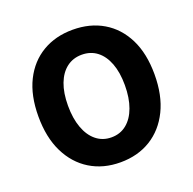

<svg xmlns="http://www.w3.org/2000/svg" viewBox="-121 -786 925 920"><g transform="rotate(-20 342.0 -326.0)"><path d="M342 12Q254.2 12 187.6 -28.9Q120.9 -69.9 83.5 -146.1Q46.2 -222.3 46.2 -328.9Q46.2 -435.4 83.5 -510.2Q120.9 -584.9 187.6 -624.3Q254.2 -663.8 342 -663.8Q430.3 -663.8 497 -624.3Q563.6 -584.9 601 -510.2Q638.3 -435.4 638.3 -328.9Q638.3 -222.3 601 -146.1Q563.6 -69.9 497 -28.9Q430.3 12 342 12ZM342 -115.3Q386.8 -115.3 419.2 -141.5Q451.7 -167.6 469.3 -215.7Q487 -263.7 487 -328.9Q487 -394 469.3 -440.4Q451.7 -486.7 419.2 -511.6Q386.8 -536.4 342 -536.4Q297.8 -536.4 265.1 -511.6Q232.4 -486.7 214.8 -440.4Q197.1 -394 197.1 -328.9Q197.1 -263.7 214.8 -215.7Q232.4 -167.6 265.1 -141.5Q297.8 -115.3 342 -115.3Z"/></g></svg>

Font: Source Sans 3 Variable
Style: Regular
Weight: 200
Designer: Paul D. Hunt
Foundry: Adobe Systems Incorporated
Version: Version 3.026